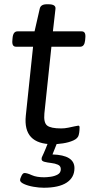

<svg xmlns="http://www.w3.org/2000/svg" viewBox="-20 -670 430 900"><path d="M227 6Q87 6 101 -128L135 -451H55Q35 -451 38 -481L39 -493Q42 -523 62 -523H142L166 -628Q170 -650 199 -650H207Q243 -650 240 -628L228 -523H363Q383 -523 380 -493L379 -481Q376 -451 356 -451H221L188 -138Q184 -95 201 -81.5Q218 -68 267 -68Q283 -68 300 -71.5Q317 -75 330.5 -78Q344 -81 347 -81Q353 -81 353 -73Q353 -70 352.5 -59.5Q352 -49 349 -37Q345 -21 323.5 -11.5Q302 -2 275 2Q248 6 227 6ZM185 210Q163 210 137 205.5Q111 201 92.5 192.5Q74 184 74 174Q74 168 80.5 154.5Q87 141 95 141Q107 141 129 151Q151 161 187 161Q199 161 217.5 158.5Q236 156 250.5 148Q265 140 265 123Q265 108 251.5 102Q238 96 220 94Q202 92 188.5 88.5Q175 85 175 76Q175 70 176.5 66.5Q178 63 185 48Q192 33 207 -6H250L226 54Q329 57 329 118Q329 162 292.5 186Q256 210 185 210Z"/></svg>

Font: Asap Expanded Expanded Regular
Style: Italic
Weight: 400
Width: 7
Italic angle: -6°
Designer: Pablo Cosgaya
Foundry: Omnibus-Type
Version: Version 3.001; ttfautohint (v1.8.4.7-5d5b)